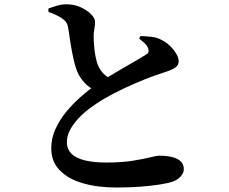

<svg xmlns="http://www.w3.org/2000/svg" viewBox="-20 -810 1040 871"><path d="M611.2 -635.1 617.5 -646.6Q644.3 -645.5 667.9 -642.8Q691.4 -640.1 709.7 -630.5Q730.4 -621.2 748.6 -604.2Q766.8 -587.1 778.6 -567.9Q790.5 -548.7 790.5 -531.9Q790.5 -514.6 775.4 -503.8Q760.3 -493 724.3 -481.3Q686.1 -469.8 637.7 -450.4Q589.4 -431.1 540.5 -408Q491.7 -384.9 450.2 -360.8Q417.1 -341.1 387 -318.5Q356.9 -295.8 333.5 -270.4Q310.2 -245 296.8 -218.4Q283.3 -191.8 283.3 -164Q283.3 -134.3 302.9 -113.9Q322.4 -93.5 362.3 -83.1Q402.2 -72.7 463.1 -72.7Q532.2 -72.7 581.5 -80.7Q630.9 -88.6 661.2 -96.2Q691.4 -103.8 701.6 -103.8Q731.4 -103.8 757 -98.4Q782.6 -93 798.2 -79.6Q813.8 -66.1 813.8 -42Q813.8 -25.9 800.4 -10.6Q787.1 4.8 766.5 12.9Q745.8 20.5 707.6 26.6Q669.4 32.7 618.9 36.7Q568.4 40.7 509.1 40.7Q422.6 40.7 355.7 21.2Q288.9 1.8 250.7 -37.8Q212.5 -77.4 212.5 -137.4Q212.5 -182.5 231.4 -224.2Q250.3 -266 280.5 -302.8Q310.8 -339.6 345 -369.6Q379.2 -399.6 408.9 -421.1Q436.6 -440.3 472 -461.8Q507.4 -483.4 542 -503.2Q576.6 -523 603.6 -538.8Q630.5 -554.5 642 -562Q651.6 -567.3 653.5 -574Q655.4 -580.8 651.9 -590.8Q647 -604.8 634.8 -615.4Q622.6 -626 611.2 -635.1ZM199.5 -771Q219.5 -778.9 240.3 -784.7Q261.1 -790.4 282.5 -790.4Q316.9 -790.4 346 -777.1Q375.1 -763.7 393.1 -745.6Q411.1 -727.4 411.1 -710.8Q411.4 -695.9 408 -678.8Q404.6 -661.7 404.9 -642.5Q405.1 -622.8 407.1 -599.8Q409 -576.9 413.2 -554.6Q417.5 -532.4 423.5 -516.2Q434 -491.1 450.9 -474.6Q467.9 -458.1 491.8 -447.6L415.9 -399.1Q386.2 -411 366.5 -431.3Q346.7 -451.6 334 -477.5Q323.1 -500.8 314.7 -537Q306.4 -573.2 300.2 -612.1Q294.1 -650.9 289.6 -681.6Q287.1 -699.2 279.9 -709.3Q272.7 -719.5 257.7 -729.3Q246.2 -736.7 230.5 -743.7Q214.9 -750.7 199.8 -756Z"/></svg>

Font: Noto Serif JP
Style: Regular
Weight: 200
Designer: Ryoko NISHIZUKA 西塚涼子 (kana & ideographs); Frank Grießhammer (Latin, Greek & Cyrillic); Wenlong ZHANG 张文龙 (bopomofo); San
Foundry: Adobe
Version: Version 2.001;hotconv 1.1.0;makeotfexe 2.6.0